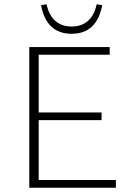

<svg xmlns="http://www.w3.org/2000/svg" viewBox="-20 -878 620 898"><path d="M172 -854 198 -858Q208 -808 238 -781Q268 -754 315 -754Q362 -754 392 -781Q422 -808 432 -858L458 -854Q433 -720 315 -720Q197 -720 172 -854ZM161 -36H522V0H117V-658H493V-622H161V-352H455V-316H161Z"/></svg>

Font: EauTestInfant Light
Style: Regular
Weight: 300
Designer: Christian Thalmann (Catharsis Fonts)
Version: Version 0.001;PS 000.001;hotconv 1.0.88;makeotf.lib2.5.64775